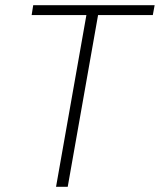

<svg xmlns="http://www.w3.org/2000/svg" viewBox="-20 -720 616 740"><path d="M196 0 313 -662H102L108 -700H576L569 -662H358L241 0Z"/></svg>

Font: DM Sans 12pt ExtraLight
Style: Italic
Weight: 250
Italic angle: -10°
Version: Version 4.004;gftools[0.9.30]